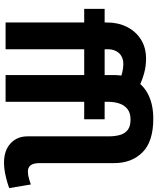

<svg xmlns="http://www.w3.org/2000/svg" viewBox="67 -847 788 962"><g transform="rotate(90 461.0 -366.0)"><path d="M92.7 0V-393.9H24.4V-496.3H92.7V-508.9Q92.7 -563.9 114.8 -607.9Q136.8 -652 177.5 -677.9Q218.3 -703.8 273.9 -703.8Q311 -703.8 345 -694.6Q379 -685.5 415 -669.3L386.9 -567Q364.9 -579.2 343.1 -584.6Q321.2 -589.9 301.2 -589.9Q282.6 -589.9 268.7 -583.9Q254.7 -577.9 245.3 -567.3Q236 -556.6 231.3 -542.8Q226.7 -528.9 226.7 -513.7V-496.3H354.9V-393.9H226.7V0ZM795.7 7.9Q733.9 7.9 698.5 -24.9Q663.2 -57.8 663.2 -109.3V-516.9Q663.2 -547.4 656.4 -572.3Q649.7 -597.1 631.5 -611.6Q613.3 -626.1 579.2 -626.1Q547.3 -626.1 527.9 -611.8Q508.5 -597.5 499.5 -572.5Q490.5 -547.5 490 -514.3V-496.3H577.6V-393.9H490V0H356V-393.9H287.7V-496.3H356V-540Q356 -605.1 382.5 -649.3Q409 -693.6 458 -716.8Q507.1 -740 575 -740Q689.1 -740 743.1 -686Q797.2 -632 797.2 -544V-172Q797.2 -139.8 808 -125.7Q818.9 -111.7 839.1 -111.7Q858.3 -111.7 877.5 -117.8Q896.7 -123.8 904.3 -126.6L922.4 -18.5Q914.2 -14.8 893.2 -8.5Q872.2 -2.2 846.4 2.9Q820.7 7.9 795.7 7.9Z"/></g></svg>

Font: Raleway Thin
Style: Regular
Weight: 100
Designer: Matt McInerney, Pablo Impallari, Rodrigo Fuenzalida
Foundry: Matt McInerney, Pablo Impallari, Rodrigo Fuenzalida
Version: Version 4.026